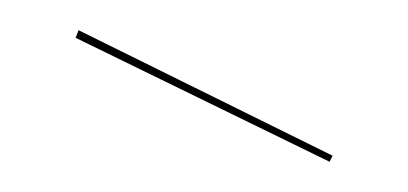

<svg xmlns="http://www.w3.org/2000/svg" viewBox="-20 -768 270 127"><path d="M200 -665 198 -661 30 -743 32 -748Z"/></svg>

Font: FiraGO Four
Style: Regular
Weight: 100
Designer: bBox Type
Foundry: bBox Type GmbH
Version: Version 1.001